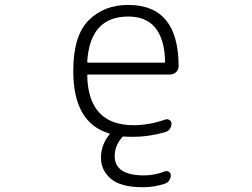

<svg xmlns="http://www.w3.org/2000/svg" viewBox="-20 -576 1040 792"><path d="M339.8 -322.3Q339.8 -317.4 344.7 -317.4H657.2Q661.1 -317.4 661.1 -322.3Q656.2 -507.8 508.8 -507.8Q351.6 -507.8 339.8 -322.3ZM570.3 196.3Q477.5 196.3 437 161.1Q396.5 126 396.5 75.2Q396.5 21.5 431.6 -21.5Q434.6 -24.4 430.7 -25.4Q282.2 -69.3 282.2 -283.2Q282.2 -428.7 345.7 -492.2Q409.2 -555.7 508.8 -555.7Q716.8 -555.7 716.8 -302.7Q716.8 -288.1 706.1 -278.3Q695.3 -268.6 680.7 -268.6H344.7Q339.8 -268.6 339.8 -263.7Q344.7 -59.6 531.2 -59.6Q594.7 -59.6 662.1 -83Q671.9 -85.9 679.7 -80.6Q687.5 -75.2 687.5 -66.4Q687.5 -53.7 680.2 -43.9Q672.9 -34.2 662.1 -31.2Q593.8 -11.7 533.2 -11.7Q531.2 -11.7 528.3 -11.7Q502.9 -11.7 491.2 -12.7Q487.3 -13.7 484.4 -10.7Q453.1 25.4 453.1 67.4Q453.1 147.5 574.2 147.5Q617.2 147.5 660.2 130.9Q668.9 127.9 676.8 132.8Q684.6 137.7 684.6 146.5Q684.6 158.2 677.7 168.5Q670.9 178.7 660.2 181.6Q616.2 196.3 570.3 196.3Z"/></svg>

Font: Gen Jyuu Gothic L Monospace Light
Style: Regular
Weight: 300
Designer: [Source Han Sans]
Ryoko NISHIZUKA  (kana & ideographs); Paul D. Hunt (Latin, Greek & Cyrillic); Wenlong ZHANG  (bopomofo
Version: Version 1.002.20150607